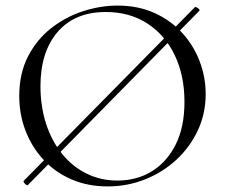

<svg xmlns="http://www.w3.org/2000/svg" viewBox="-20 -656 811 688"><path d="M80 7Q79 9 74.5 6.5Q70 4 66.5 -1Q63 -6 65 -8L678 -630Q681 -633 689.5 -626.5Q698 -620 694 -617ZM366 12Q294 12 235.5 -13.5Q177 -39 135.5 -84Q94 -129 71.5 -187.5Q49 -246 49 -312Q49 -393 80.5 -454Q112 -515 164 -555.5Q216 -596 278 -616Q340 -636 401 -636Q475 -636 533.5 -609.5Q592 -583 633 -538Q674 -493 695.5 -436Q717 -379 717 -319Q717 -249 689 -189Q661 -129 612.5 -84Q564 -39 500.5 -13.5Q437 12 366 12ZM401 -9Q469 -9 523 -41.5Q577 -74 609 -137Q641 -200 641 -291Q641 -385 606.5 -457.5Q572 -530 508.5 -571.5Q445 -613 359 -613Q248 -613 186.5 -541.5Q125 -470 125 -347Q125 -276 144.5 -214.5Q164 -153 201 -106.5Q238 -60 289 -34.5Q340 -9 401 -9Z"/></svg>

Font: Cormorant Light
Style: Regular
Weight: 400
Version: Version 4.000